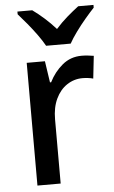

<svg xmlns="http://www.w3.org/2000/svg" viewBox="-54 -854 498 840"><g transform="rotate(-5 194.5 -434.0)"><path d="M318 -600Q331 -600 345 -598.5Q359 -597 371 -595L360 -496Q350 -499 337 -500.5Q324 -502 313 -502Q276 -502 245 -481.5Q214 -461 196 -423Q178 -385 178 -333V-51H76V-590H156L170 -496H175Q197 -540 233 -570Q269 -600 318 -600ZM167 -657Q155 -679 135.5 -706Q116 -733 94.5 -759Q73 -785 55 -805V-817H120Q144 -800 170.5 -776.5Q197 -753 221 -726Q246 -754 271.5 -776Q297 -798 322 -817H389V-805Q371 -786 349 -760Q327 -734 307 -706.5Q287 -679 275 -657Z"/></g></svg>

Font: Noto Sans Tamil UI SemiCondensed Medium
Style: Regular
Weight: 500
Width: 4
Designer: Jelle Bosma - Monotype Design Team
Foundry: Monotype Imaging Inc.
Version: Version 2.004; ttfautohint (v1.8.4.7-5d5b)